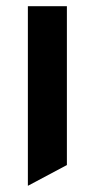

<svg xmlns="http://www.w3.org/2000/svg" viewBox="-20 -585 306 620"><path d="M70 15V-565H196V-52Z"/></svg>

Font: Tajawal
Style: Bold
Weight: 700
Designer: Boutros Fonts
Foundry: Created by Boutros International 2017
Version: Version 1.700